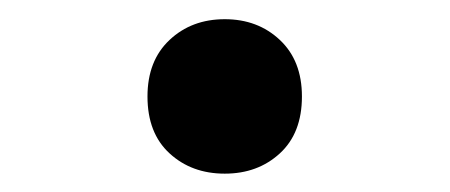

<svg xmlns="http://www.w3.org/2000/svg" viewBox="-20 -372 478 204"><path d="M218.8 -351.6Q253.9 -351.6 277.3 -329.6Q300.8 -307.6 300.8 -269.5Q300.8 -230.5 277.3 -209Q253.9 -187.5 218.8 -187.5Q183.6 -187.5 160.2 -209Q136.7 -230.5 136.7 -269.5Q136.7 -307.6 160.2 -329.6Q183.6 -351.6 218.8 -351.6Z"/></svg>

Font: Sudo Variable
Style: Regular
Weight: 400
Monospace: yes
Designer: Jens Kutilek
Foundry: Jens Kutilek
Version: Version 0.040